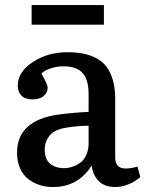

<svg xmlns="http://www.w3.org/2000/svg" viewBox="-20 -731 584 765"><path d="M106 -632.8V-710.9H394V-632.8ZM190.9 14.2Q163.6 14.2 139.2 6.6Q114.7 -1 93.8 -16.6Q72.8 -32.2 60.3 -59.6Q47.9 -86.9 47.9 -123Q47.9 -188 90.1 -225.6Q132.3 -263.2 209 -273.9Q262.2 -281.7 333 -285.2V-355Q333 -415.5 308.1 -441.2Q283.2 -466.8 233.9 -466.8Q205.1 -466.8 180.9 -458.3Q156.7 -449.7 145 -438Q169.9 -394.5 169.9 -381.8Q169.9 -362.8 154.3 -348.9Q138.7 -335 109.9 -335Q79.6 -335 65.2 -350.3Q50.8 -365.7 50.8 -390.1Q50.8 -444.3 110.4 -483.6Q169.9 -522.9 249 -522.9Q282.7 -522.9 310.1 -517.8Q337.4 -512.7 362.1 -500Q386.7 -487.3 403.1 -466.8Q419.4 -446.3 429.2 -413.6Q439 -380.9 439 -337.9V-104Q439 -72.8 459.7 -63.5Q480.5 -54.2 527.8 -66.9L539.1 -25.9Q519 -7.3 491.7 3.4Q464.4 14.2 440.9 14.2Q397.5 14.2 374 -8.8Q350.6 -31.7 345.2 -71.8Q291.5 14.2 190.9 14.2ZM234.9 -61Q251.5 -61 267.3 -66.2Q283.2 -71.3 298.6 -81.8Q314 -92.3 323.5 -112.8Q333 -133.3 333 -160.2V-230Q291 -230 243.2 -222.2Q198.2 -215.3 178.2 -191.4Q158.2 -167.5 158.2 -134.8Q158.2 -97.2 179.4 -79.1Q200.7 -61 234.9 -61Z"/></svg>

Font: Literata Book Medium
Style: Regular
Weight: 500
Designer: Latin by Veronika Burian and Jose Scaglione. Greek by Irene Vlachou. Cyrillic by Vera Evstafieva
Foundry: TypeTogether
Version: Version 2.003;PS 002.003;hotconv 1.0.88;makeotf.lib2.5.64775